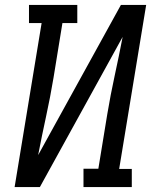

<svg xmlns="http://www.w3.org/2000/svg" viewBox="-20 -755 640 775"><path d="M39 0 148 -662H97V-735H292V-662H232L196 -441Q183 -363 166 -285Q149 -207 134 -129L468 -735H570L461 -73H512V0H317V-74H377L413 -294Q426 -372 443 -450Q460 -528 475 -606L141 0Z"/></svg>

Font: Iosevka HT Extended
Style: Italic
Weight: 400
Width: 7
Italic angle: -9°
Monospace: yes
Designer: Belleve Invis
Foundry: Belleve Invis
Version: Version 32.3.0; ttfautohint (v1.8.4)